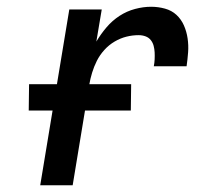

<svg xmlns="http://www.w3.org/2000/svg" viewBox="-20 -548 640 568"><path d="M99 0 185 -520H281L265 -425Q278 -447 295 -467Q312 -487 333.5 -501Q355 -515 379.5 -521.5Q404 -528 427 -528Q448 -528 468 -522.5Q488 -517 502 -504Q516 -491 524 -473Q532 -455 535 -434.5Q538 -414 536.5 -393.5Q535 -373 532 -352H435Q437 -362 437.5 -372.5Q438 -383 437.5 -393Q437 -403 434.5 -412.5Q432 -422 426 -429.5Q420 -437 410.5 -440.5Q401 -444 390 -444Q372 -444 354 -439.5Q336 -435 319 -425Q302 -415 288.5 -400Q275 -385 266.5 -368Q258 -351 252.5 -333Q247 -315 244 -297L195 0ZM367 -221H65L66 -299H368Z"/></svg>

Font: Iosevka Custom Medium Oblique
Style: Regular
Weight: 500
Italic angle: -9°
Designer: Belleve Invis
Foundry: Belleve Invis
Version: Version 27.0.1